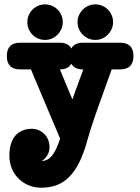

<svg xmlns="http://www.w3.org/2000/svg" viewBox="-20 -646 642 878"><path d="M490.7 -328.6Q481 -300.8 470.2 -271.2Q459.5 -241.7 449.7 -214.4Q440.9 -190.4 431.2 -163.1Q421.4 -135.7 411.9 -107.7Q402.3 -79.6 393.6 -52.2Q384.8 -24.9 378.4 -1V-0.5Q362.3 57.1 342 97.4Q321.8 137.7 296.1 163.3Q270.5 189 238.8 200.7Q207 212.4 168.9 212.4Q138.7 212.4 112.1 201.7Q85.4 190.9 65.7 171.6Q45.9 152.3 34.4 125.2Q22.9 98.1 22.9 64.9Q22.9 34.2 30.3 11.2Q37.6 -11.7 51.3 -26.9Q64.9 -42 83.7 -49.6Q102.5 -57.1 125.5 -57.1Q140.1 -57.1 154.5 -51.5Q168.9 -45.9 180.7 -35.2Q192.4 -24.4 199.5 -8.3Q206.5 7.8 206.5 28.3Q205.6 49.3 196 64.9Q186.5 80.6 170.9 90.3Q198.7 89.4 218.3 65.2Q237.8 41 254.9 -12.2Q237.3 -53.7 220.9 -92.5Q204.6 -131.3 188.2 -169.9Q171.9 -208.5 155.5 -247.6Q139.2 -286.6 121.6 -328.6H72.3Q11.2 -328.6 11.2 -389.6Q11.2 -450.7 72.3 -450.7H252.4Q292 -450.7 306.2 -424.3Q319.8 -450.7 359.9 -450.7H528.8Q590.3 -450.7 590.3 -389.6Q590.3 -328.6 528.8 -328.6ZM416 -626Q432.6 -626 447.5 -619.6Q462.4 -613.3 473.4 -602.3Q484.4 -591.3 490.7 -576.4Q497.1 -561.5 497.1 -544.9Q497.1 -527.8 490.5 -513.2Q483.9 -498.5 472.9 -487.3Q461.9 -476.1 447 -469.7Q432.1 -463.4 416 -463.4Q398.4 -463.4 383.5 -470.2Q368.7 -477.1 357.7 -488.3Q346.7 -499.5 340.6 -514.2Q334.5 -528.8 334.5 -544.9Q334.5 -561 340.8 -575.7Q347.2 -590.3 358.2 -601.6Q369.1 -612.8 384 -619.4Q398.9 -626 416 -626ZM186 -626Q202.6 -626 217.5 -619.6Q232.4 -613.3 243.4 -602.3Q254.4 -591.3 260.7 -576.4Q267.1 -561.5 267.1 -544.9Q267.1 -527.8 260.5 -513.2Q253.9 -498.5 242.9 -487.3Q231.9 -476.1 217 -469.7Q202.1 -463.4 186 -463.4Q169.9 -463.4 155 -469.5Q140.1 -475.6 129.2 -486.6Q118.2 -497.6 111.6 -512.5Q105 -527.3 105 -544.9Q105 -561.5 111.3 -576.4Q117.7 -591.3 128.7 -602.3Q139.6 -613.3 154.5 -619.6Q169.4 -626 186 -626ZM359.9 -328.6Q319.8 -328.6 306.2 -355Q292 -328.6 253.9 -328.6Q261.7 -310.1 267.6 -295.7Q273.4 -281.2 279.5 -266.6Q285.6 -252 293 -234.1Q300.3 -216.3 311 -191.4Q317.9 -211.4 325 -230.5Q332 -249.5 339.4 -270Q343.8 -281.7 345.7 -287.4Q347.7 -293 349.6 -297.6Q351.6 -302.2 354 -308.8Q356.4 -315.4 360.8 -328.6Z"/></svg>

Font: Erica Type
Style: Bold
Weight: 700
Designer: Peter Wiegel
Foundry: Peter Wiegel
Version: Version 1.000 2010 initial release